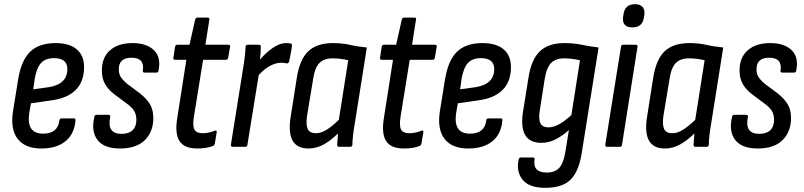

<svg xmlns="http://www.w3.org/2000/svg" viewBox="-20 -702 3843 918"><path d="M178 8Q100 8 64.5 -38Q29 -84 42 -169L67 -324Q82 -414 124.5 -455Q167 -496 246 -496Q311 -496 346.5 -466.5Q382 -437 382 -381Q382 -312 342 -272Q302 -232 225 -222L128 -208L120 -162Q105 -63 186 -63Q257 -63 264 -127Q266 -136 274 -136H332Q342 -136 341 -127Q336 -62 293.5 -27Q251 8 178 8ZM139 -275 212 -285Q302 -299 302 -372Q302 -424 238 -424Q198 -424 176.5 -401Q155 -378 146 -325Z M554 8Q477 8 446 -33Q415 -74 431 -143Q433 -153 442 -153H498Q508 -153 507 -143Q490 -62 561 -62Q596 -62 614 -79.5Q632 -97 632 -128Q632 -152 623.5 -168Q615 -184 594 -201L527 -251Q498 -273 482.5 -300Q467 -327 467 -365Q467 -427 506 -461.5Q545 -496 614 -496Q681 -496 716 -462Q751 -428 738 -365Q737 -355 729 -355H671Q661 -355 663 -365Q672 -426 609 -426Q548 -426 548 -371Q548 -350 556.5 -335.5Q565 -321 587 -302L651 -254Q683 -228 698 -202Q713 -176 713 -137Q713 -72 672.5 -32Q632 8 554 8Z M923 8Q860 8 837.5 -28.5Q815 -65 828 -141L871 -416H818Q807 -416 809 -426L817 -479Q819 -488 828 -488H886L913 -608Q916 -618 924 -618H973Q983 -618 981 -608L962 -488H1071Q1082 -488 1080 -478L1071 -426Q1069 -416 1060 -416H951L907 -143Q900 -99 910 -82Q920 -65 949 -65Q965 -65 980 -68.5Q995 -72 1007 -77Q1018 -81 1016 -69L1007 -15Q1005 -7 998 -4Q967 8 923 8Z M1093 0Q1083 0 1084 -10L1141 -367Q1153 -438 1154 -478Q1155 -488 1165 -488H1218Q1227 -488 1227 -479Q1227 -466 1226 -449.5Q1225 -433 1223 -417Q1250 -449 1283.5 -472.5Q1317 -496 1350 -496Q1357 -496 1362 -495.5Q1367 -495 1370 -494Q1376 -493 1376 -484Q1374 -466 1370 -446Q1366 -426 1362 -407Q1358 -397 1350 -399Q1338 -402 1325 -402Q1298 -402 1270 -386.5Q1242 -371 1217 -343L1163 -10Q1162 0 1153 0Z M1455 8Q1345 8 1370 -145L1399 -329Q1413 -419 1454.5 -457.5Q1496 -496 1572 -496Q1617 -496 1653.5 -487.5Q1690 -479 1734 -475L1678 -122Q1665 -48 1665 -10Q1664 0 1654 0H1602Q1592 0 1592 -10Q1593 -22 1594 -36Q1595 -50 1596 -64Q1563 -31 1528 -11.5Q1493 8 1455 8ZM1491 -65Q1515 -65 1541.5 -81.5Q1568 -98 1600 -129L1645 -414Q1607 -423 1570 -423Q1529 -423 1507 -400.5Q1485 -378 1477 -323L1448 -148Q1442 -107 1451 -86Q1460 -65 1491 -65Z M1911 8Q1848 8 1825.5 -28.5Q1803 -65 1816 -141L1859 -416H1806Q1795 -416 1797 -426L1805 -479Q1807 -488 1816 -488H1874L1901 -608Q1904 -618 1912 -618H1961Q1971 -618 1969 -608L1950 -488H2059Q2070 -488 2068 -478L2059 -426Q2057 -416 2048 -416H1939L1895 -143Q1888 -99 1898 -82Q1908 -65 1937 -65Q1953 -65 1968 -68.5Q1983 -72 1995 -77Q2006 -81 2004 -69L1995 -15Q1993 -7 1986 -4Q1955 8 1911 8Z M2219 8Q2141 8 2105.5 -38Q2070 -84 2083 -169L2108 -324Q2123 -414 2165.5 -455Q2208 -496 2287 -496Q2352 -496 2387.5 -466.5Q2423 -437 2423 -381Q2423 -312 2383 -272Q2343 -232 2266 -222L2169 -208L2161 -162Q2146 -63 2227 -63Q2298 -63 2305 -127Q2307 -136 2315 -136H2373Q2383 -136 2382 -127Q2377 -62 2334.5 -27Q2292 8 2219 8ZM2180 -275 2253 -285Q2343 -299 2343 -372Q2343 -424 2279 -424Q2239 -424 2217.5 -401Q2196 -378 2187 -325Z M2678 -496Q2723 -496 2761 -488Q2799 -480 2842 -475L2762 26Q2749 114 2710 155Q2671 196 2587 196Q2509 196 2478 156.5Q2447 117 2460 60Q2462 51 2470 51H2527Q2538 51 2536 60Q2526 123 2594 123Q2633 123 2653.5 101Q2674 79 2683 25L2700 -80Q2666 -50 2634 -34.5Q2602 -19 2568 -19Q2457 -19 2481 -170L2507 -332Q2520 -417 2561 -456.5Q2602 -496 2678 -496ZM2602 -93Q2626 -93 2652.5 -107.5Q2679 -122 2712 -152L2753 -414Q2735 -418 2715 -420.5Q2695 -423 2677 -423Q2637 -423 2615 -401Q2593 -379 2584 -322L2561 -175Q2554 -132 2564 -112.5Q2574 -93 2602 -93Z M2883 0Q2873 0 2874 -10L2949 -478Q2950 -488 2959 -488H3020Q3030 -488 3028 -478L2954 -10Q2952 0 2944 0ZM3004 -571Q2953 -571 2959 -621L2961 -632Q2967 -682 3016 -682Q3040 -682 3052 -669Q3064 -656 3061 -632L3059 -621Q3053 -571 3004 -571Z M3159 8Q3049 8 3074 -145L3103 -329Q3117 -419 3158.5 -457.5Q3200 -496 3276 -496Q3321 -496 3357.5 -487.5Q3394 -479 3438 -475L3382 -122Q3369 -48 3369 -10Q3368 0 3358 0H3306Q3296 0 3296 -10Q3297 -22 3298 -36Q3299 -50 3300 -64Q3267 -31 3232 -11.5Q3197 8 3159 8ZM3195 -65Q3219 -65 3245.5 -81.5Q3272 -98 3304 -129L3349 -414Q3311 -423 3274 -423Q3233 -423 3211 -400.5Q3189 -378 3181 -323L3152 -148Q3146 -107 3155 -86Q3164 -65 3195 -65Z M3603 8Q3526 8 3495 -33Q3464 -74 3480 -143Q3482 -153 3491 -153H3547Q3557 -153 3556 -143Q3539 -62 3610 -62Q3645 -62 3663 -79.5Q3681 -97 3681 -128Q3681 -152 3672.5 -168Q3664 -184 3643 -201L3576 -251Q3547 -273 3531.5 -300Q3516 -327 3516 -365Q3516 -427 3555 -461.5Q3594 -496 3663 -496Q3730 -496 3765 -462Q3800 -428 3787 -365Q3786 -355 3778 -355H3720Q3710 -355 3712 -365Q3721 -426 3658 -426Q3597 -426 3597 -371Q3597 -350 3605.5 -335.5Q3614 -321 3636 -302L3700 -254Q3732 -228 3747 -202Q3762 -176 3762 -137Q3762 -72 3721.5 -32Q3681 8 3603 8Z"/></svg>

Font: Sofia Sans Condensed Medium
Style: Italic
Weight: 500
Italic angle: -9°
Designer: Botio Nikoltchev, Ani Petrova
Foundry: lettersoup
Version: Version 4.101; ttfautohint (v1.8.4.7-5d5b)